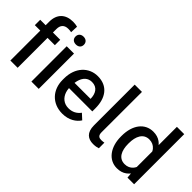

<svg xmlns="http://www.w3.org/2000/svg" viewBox="-4 -1391 2032 2032"><g transform="rotate(45 1011.5 -375.0)"><path d="M214.4 0V-447.8H323.7V-528.3H214.4V-580.6C214.4 -638.7 245.1 -670.9 301.3 -670.9C318.4 -670.9 335 -669.9 348.1 -666.5L351.6 -752C330.1 -757.3 308.6 -760.3 285.2 -760.3C173.8 -760.3 105.5 -696.8 105.5 -580.6V-528.3H23.9V-447.8H105.5V0ZM529.8 -528.3H420.4V0H529.8ZM413.1 -667.5C413.1 -633.8 436 -609.9 475.6 -609.9C515.6 -609.9 538.1 -633.8 538.1 -667.5C538.1 -701.7 515.6 -726.6 475.6 -726.6C436 -726.6 413.1 -701.7 413.1 -667.5Z M890.6 9.8C993.2 9.8 1058.1 -39.1 1091.3 -89.8L1031.7 -144.5C999 -101.1 956.1 -77.1 896.5 -77.1C827.1 -77.1 780.3 -118.7 760.3 -179.2C754.9 -195.8 751.5 -213.4 750.5 -232.4H1099.6V-279.3C1099.6 -430.7 1027.8 -538.1 877.4 -538.1C746.6 -538.1 641.1 -435.1 641.1 -266.6V-245.1C641.1 -99.6 737.3 9.8 890.6 9.8ZM758.8 -343.8C776.4 -412.1 817.4 -450.7 877.4 -450.7C959 -450.7 989.7 -388.7 992.2 -321.3V-313H752.9C754.4 -323.7 756.3 -334 758.8 -343.8Z M1216.3 -750V-140.6C1216.3 -32.7 1272.9 6.3 1349.1 6.3C1380.9 6.3 1406.2 1 1424.3 -5.4L1423.8 -88.9C1414.6 -86.9 1397.5 -84.5 1381.8 -84.5C1350.1 -84.5 1324.7 -93.8 1324.7 -145L1325.2 -750Z M1501.5 -257.8C1501.5 -103.5 1582 9.8 1708 9.8C1751.5 9.8 1787.6 -1 1816.9 -22.5C1830.1 -32.2 1842.3 -43.9 1853 -57.1L1858.4 0H1957.5V-750H1848.1V-476.6C1838.9 -487.8 1828.1 -497.6 1816.9 -505.9C1787.6 -527.3 1752 -538.1 1709 -538.1C1581.5 -538.1 1501.5 -430.2 1501.5 -269ZM1610.4 -269C1610.4 -368.2 1647.5 -449.7 1736.3 -449.7C1777.8 -449.7 1808.6 -433.6 1830.1 -408.7C1837.4 -400.4 1843.3 -391.6 1848.1 -381.3V-148.9C1842.8 -137.7 1835.9 -127.9 1828.1 -118.7C1806.6 -94.7 1776.9 -79.1 1735.4 -79.1C1646 -79.1 1610.4 -158.7 1610.4 -257.8Z"/></g></svg>

Font: Bert Sans Medium
Style: Regular
Weight: 500
Designer: Christian Robertson (Google), Cristiano Sobral
Foundry: Google, Cristiano Sobral
Version: Version 3.101